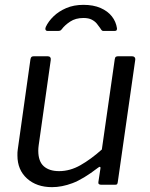

<svg xmlns="http://www.w3.org/2000/svg" viewBox="-20 -762 619 792"><path d="M194.6 10Q131 10 91.4 -25.7Q51.9 -61.4 51.9 -120.6Q51.9 -126.4 52 -132.9Q52.2 -139.3 53.2 -144.9L105.5 -516.9Q106.8 -524.6 109.9 -527.3Q113 -530 120.3 -530H176.4Q183.6 -530 187.1 -525.7Q190.5 -521.4 189.3 -513.9L139.6 -163Q138.6 -156.8 138.3 -151.1Q137.9 -145.4 137.9 -140.5Q137.9 -96.4 160.6 -76.2Q183.3 -56.1 223.9 -56.1Q268.8 -56.1 311.9 -80.6Q355.1 -105.1 400.1 -145.3L453.4 -517.9Q454.7 -525.6 458 -527.8Q461.2 -530 468.8 -530H524.1Q531.5 -530 535.3 -525.7Q539 -521.4 537.7 -513.9L465.7 -10.2Q464.7 -4.6 463 -2.3Q461.4 0 455.3 0H396.6Q391.5 0 388.1 -2.6Q384.8 -5.3 385.8 -10.9L394.3 -67.2Q395.3 -72.5 392.6 -73.6Q389.9 -74.7 384.1 -69.9Q323.1 -23 279.1 -6.5Q235.1 10 194.6 10ZM177.1 -634.3Q170 -634.3 168 -639Q165.9 -643.7 168.8 -650.8Q179.6 -674 200.8 -694.5Q221.9 -715.1 253.1 -728.6Q284.4 -742 324.2 -742Q365.1 -742 394.8 -729.1Q424.4 -716.1 441.4 -694.5Q458.4 -673 462.5 -645.5Q463 -641.3 461.2 -637.8Q459.5 -634.3 452.3 -634.3H406.6Q401.3 -634.3 398.6 -638.1Q396 -641.8 392.3 -647.4Q387.2 -655.1 379.4 -664.5Q371.7 -674 358.6 -680.9Q345.6 -687.8 324 -687.8Q291.8 -687.8 269.4 -672.9Q246.9 -658.1 234.3 -640.8Q230.7 -636.4 227.4 -635.4Q224 -634.3 220.2 -634.3Z"/></svg>

Font: Libre Franklin Thin
Style: Italic
Weight: 100
Italic angle: -8°
Designer: Pablo Impallari, Rodrigo Fuenzalida, Nhung Nguyen
Foundry: Impallari Type
Version: Version 3.000